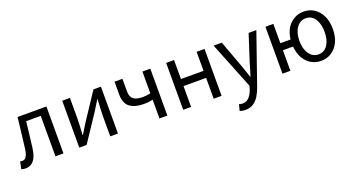

<svg xmlns="http://www.w3.org/2000/svg" viewBox="-45 -1079 3465 1870"><g transform="rotate(-20 1687.5 -144.5)"><path d="M54 12Q41 12 31 10Q21 8 10 4L26 -72Q31 -71 36 -69.5Q41 -68 48 -68Q74 -68 90 -92.5Q106 -117 113 -171Q123 -250 132 -328.5Q141 -407 150 -486H449V0H366V-419H215Q208 -352 199.5 -284.5Q191 -217 183 -150Q162 12 54 12Z M613 0V-486H693V-284Q693 -245 690.5 -198.5Q688 -152 685 -105H689Q703 -128 721.5 -157.5Q740 -187 753 -209L937 -486H1014V0H934V-202Q934 -241 936.5 -288Q939 -335 942 -382H938Q925 -360 906 -330Q887 -300 874 -278L689 0Z M1444 0V-194Q1419 -189 1400 -186.5Q1381 -184 1349 -184Q1257 -184 1206 -223Q1155 -262 1155 -353V-486H1237V-353Q1237 -299 1267.5 -275Q1298 -251 1365 -251Q1387 -251 1405 -253.5Q1423 -256 1444 -260V-486H1526V0Z M1690 0V-486H1772V-289H2006V-486H2088V0H2006V-216H1772V0Z M2260 209Q2244 209 2229.5 206Q2215 203 2203 199L2219 134Q2227 136 2237 138.5Q2247 141 2256 141Q2297 141 2324 111.5Q2351 82 2366 37L2377 1L2182 -486H2267L2366 -217Q2377 -186 2389.5 -150Q2402 -114 2413 -80H2417Q2428 -113 2438 -149Q2448 -185 2458 -217L2545 -486H2625L2442 40Q2425 88 2401.5 126Q2378 164 2343.5 186.5Q2309 209 2260 209Z M3115 -56Q3175 -56 3209.5 -107.5Q3244 -159 3244 -242Q3244 -326 3209.5 -378Q3175 -430 3115 -430Q3056 -430 3019.5 -378Q2983 -326 2983 -242Q2983 -159 3019.5 -107.5Q3056 -56 3115 -56ZM3119 12Q3062 12 3016 -14.5Q2970 -41 2941 -91.5Q2912 -142 2906 -213H2801V0H2719V-486H2801V-286H2907Q2919 -387 2978 -442.5Q3037 -498 3119 -498Q3177 -498 3224.5 -468Q3272 -438 3300.5 -381Q3329 -324 3329 -242Q3329 -162 3300.5 -105Q3272 -48 3224.5 -18Q3177 12 3119 12Z"/></g></svg>

Font: .
Style: 
Weight: 400
Designer: Paul D. Hunt, Dalton Maag
Foundry: Dalton Maag Ltd
Version: Version 1.200